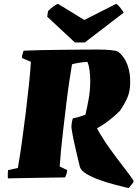

<svg xmlns="http://www.w3.org/2000/svg" viewBox="-20 -924 715 1000"><path d="M21 5Q20 -6 20.5 -17Q21 -28 22 -38L73 -49Q83 -106 93.5 -180Q104 -254 113.5 -332Q123 -410 130.5 -481Q138 -552 141 -602L94 -622Q95 -640 103 -660Q145 -662 196 -663Q247 -664 299.5 -664.5Q352 -665 400.5 -665.5Q449 -666 486 -666Q530 -666 557 -663Q584 -660 594 -656Q629 -628 644 -585.5Q659 -543 658 -496Q658 -449 643.5 -415.5Q629 -382 604 -346Q582 -324 548.5 -297.5Q515 -271 485 -256Q514 -203 552 -150Q590 -97 624 -53.5Q658 -10 675 16V25L650 56Q622 49 581 38.5Q540 28 499.5 13.5Q459 -1 430 -18.5Q401 -36 396 -55Q389 -85 380 -121.5Q371 -158 363.5 -194.5Q356 -231 352 -260Q352 -283 359 -307Q375 -311 392 -315.5Q409 -320 425 -327Q435 -369 442.5 -412Q450 -455 450 -502Q450 -532 446.5 -558Q443 -584 435 -602Q427 -601 417.5 -600.5Q408 -600 398 -598Q365 -593 355 -589Q349 -555 341 -501Q333 -447 325.5 -384.5Q318 -322 310.5 -259.5Q303 -197 298 -144Q293 -91 291 -57L330 -38Q329 -28 326.5 -19Q324 -10 319 0Q262 1 216 1.5Q170 2 124.5 3Q79 4 21 5ZM370 -703 226 -837 230 -866Q241 -877 255.5 -888.5Q270 -900 282 -904L419 -820L585 -904Q595 -899 607.5 -882.5Q620 -866 624 -858L422 -703Z"/></svg>

Font: Labrada Black
Style: Italic
Weight: 900
Italic angle: -7°
Designer: Mercedes Jáuregui
Foundry: Omnibus-Type Team
Version: Version 1.000; ttfautohint (v1.8.4.7-5d5b)